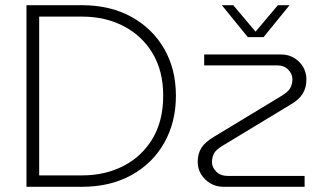

<svg xmlns="http://www.w3.org/2000/svg" viewBox="-20 -720 1254 740"><path d="M82 0V-700H295Q405 -700 486.5 -655Q568 -610 613 -531.5Q658 -453 658 -351Q658 -249 613 -169.5Q568 -90 486.5 -45Q405 0 295 0ZM131 -44H296Q386 -44 457 -81Q528 -118 568.5 -186.5Q609 -255 609 -351Q609 -446 568.5 -514Q528 -582 457 -619Q386 -656 296 -656H131ZM842 0Q813 0 790.5 -13.5Q768 -27 755 -48.5Q742 -70 742 -96Q742 -128 756.5 -150.5Q771 -173 805 -193L1066 -351Q1092 -367 1099.5 -382Q1107 -397 1107 -415Q1107 -435 1091 -451.5Q1075 -468 1048 -468H767V-510H1064Q1092 -510 1114 -496.5Q1136 -483 1148.5 -461.5Q1161 -440 1161 -414Q1161 -383 1147 -359.5Q1133 -336 1100 -317L839 -159Q812 -143 804.5 -128Q797 -113 797 -95Q797 -75 813.5 -58.5Q830 -42 858 -42H1154V0ZM935 -577 835 -700H879L965 -598L1051 -700H1096L996 -577Z"/></svg>

Font: MuseoModerno Thin ExtraLight
Style: Regular
Weight: 250
Version: Version 1.002